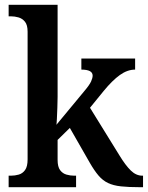

<svg xmlns="http://www.w3.org/2000/svg" viewBox="-20 -780 616 800"><path d="M16 0V-48H26Q42 -48 58 -52.5Q74 -57 84.5 -71.5Q95 -86 95 -116V-648Q95 -676 84 -689.5Q73 -703 57 -707.5Q41 -712 26 -712H16V-760H220V-376Q220 -358 219 -332Q218 -306 217 -284.5Q216 -263 215 -260L331 -400Q353 -426 359.5 -440.5Q366 -455 366 -465Q366 -490 319 -490V-536H543V-490Q511 -490 479.5 -467.5Q448 -445 412 -401L355 -331L478 -132Q503 -91 525 -69.5Q547 -48 573 -48H576V0H563Q516 0 484 -3.5Q452 -7 430 -17.5Q408 -28 390.5 -48.5Q373 -69 354 -102L271 -247L220 -197V-114Q220 -85 230.5 -71Q241 -57 257 -52.5Q273 -48 288 -48H297V0Z"/></svg>

Font: Noto Serif Sinhala SemiCondensed SemiBold
Style: Regular
Weight: 600
Width: 4
Designer: Jelle Bosma - Monotype Design Team
Foundry: Monotype Imaging Inc.
Version: Version 2.007; ttfautohint (v1.8.4.7-5d5b)